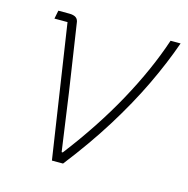

<svg xmlns="http://www.w3.org/2000/svg" viewBox="-82 -587 651 666"><g transform="rotate(15 243.5 -254.0)"><path d="M201 0H161L89 -478H42L48 -508H87Q103 -508 111.5 -502Q120 -496 121 -482L157 -243L186 -37H190Q283 -158 348.5 -277.5Q414 -397 451 -508H487Q460 -431 420.5 -348.5Q381 -266 326.5 -178.5Q272 -91 201 0Z"/></g></svg>

Font: IBM Plex Sans ExtraLight
Style: Italic
Weight: 250
Italic angle: -11.31°
Designer: Mike Abbink, Paul van der Laan, Pieter van Rosmalen
Foundry: Bold Monday
Version: Version 3.201